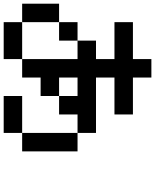

<svg xmlns="http://www.w3.org/2000/svg" viewBox="80 -920 840 1040"><g transform="rotate(90 500.0 -400.0)"><path d="M0 -100V-300H100V-100ZM200 -400V-500H300V-600H100V-700H300V-800H400V-700H600V-600H400V-500H700V-400H600V-300H500V-400H400V-300H500V-200H400V-100H300V-400ZM200 -300H100V-400H200ZM800 -100H700V-400H800ZM100 -100H300V0H100ZM500 0V-100H700V0Z"/></g></svg>

Font: Galmuri9 Regular
Style: Regular
Weight: 400
Designer: Lee Minseo (quiple)
Version: Version 2.399;hotconv 1.1.1;makeotfexe 2.6.0 DEVELOPMENT